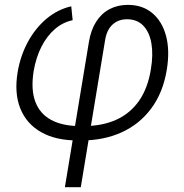

<svg xmlns="http://www.w3.org/2000/svg" viewBox="-20 -572 762 796"><path d="M249 204.1 348.6 -397.9Q356.9 -448.2 378.9 -482.4Q400.9 -516.6 434.3 -534.2Q467.8 -551.8 510.3 -551.8Q570.8 -551.8 611.6 -517.6Q652.3 -483.4 668.5 -422.9Q684.6 -362.3 671.4 -282.2Q655.8 -188 607.2 -122.6Q558.6 -57.1 484.4 -23.4Q410.2 10.3 316.9 10.3H301.8Q210.9 10.3 150.4 -24.2Q89.8 -58.6 64.2 -122.3Q38.6 -186 53.2 -273.4Q64.5 -340.3 95.2 -397.5Q126 -454.6 172.1 -493.7Q218.3 -532.7 275.4 -545.9L281.2 -488.3Q239.7 -479.5 206.8 -450.7Q173.8 -421.9 151.6 -377.9Q129.4 -334 119.6 -277.8Q107.4 -201.7 126.2 -150.9Q145 -100.1 192.4 -74.7Q239.7 -49.3 312 -49.3H326.7Q403.3 -49.3 461.2 -75.2Q519 -101.1 555.9 -153.3Q592.8 -205.6 605.5 -284.7Q615.7 -345.2 607.7 -392.1Q599.6 -439 574 -465.6Q548.3 -492.2 506.3 -492.2Q482.9 -492.2 464.4 -482.7Q445.8 -473.1 433.3 -454.6Q420.9 -436 416 -407.2L314.9 204.1Z"/></svg>

Font: Inter 16pt Light
Style: Italic
Weight: 300
Italic angle: -9.3988°
Version: Version 4.001;git-66647c0bb